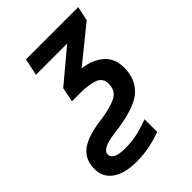

<svg xmlns="http://www.w3.org/2000/svg" viewBox="-274 -648 995 995"><g transform="rotate(-45 223.0 -150.5)"><path d="M129 240Q184 240 233.5 229.5Q283 219 316 205V113Q283 126 238 137.5Q193 149 139 149Q52 149 52 107Q52 68 150 55Q313 36 372 -13.5Q431 -63 431 -150Q431 -220 386 -258Q341 -296 272 -304L467 -462L484 -541H101L81 -448H310L132 -299L116 -219H173Q238 -219 276.5 -205Q315 -191 315 -149Q315 -98 274.5 -77Q234 -56 157 -45Q47 -32 -1.5 5.5Q-50 43 -50 112Q-50 173 -2 206.5Q46 240 129 240Z"/></g></svg>

Font: Noto Sans UI Medium
Style: Italic
Weight: 500
Italic angle: -12°
Designer: Monotype Design Team
Foundry: Monotype Imaging Inc.
Version: Version 1.901